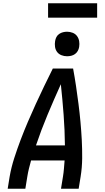

<svg xmlns="http://www.w3.org/2000/svg" viewBox="-20 -1154 640 1174"><path d="M27 0 39 -74Q49 -131 67 -187Q85 -243 106 -298.5Q127 -354 150.5 -409Q174 -464 199 -518.5Q224 -573 250 -627Q276 -681 303 -735H427Q437 -681 445 -627Q453 -573 460 -518.5Q467 -464 472 -409Q477 -354 480 -298.5Q483 -243 482.5 -186.5Q482 -130 473 -74L461 0H353L365 -74Q369 -98 371 -123Q373 -148 375 -173H170Q163 -148 157 -123.5Q151 -99 147 -74L135 0ZM200 -265H377Q376 -359 369 -452.5Q362 -546 352 -639Q310 -546 271 -453Q232 -360 200 -265ZM390 -810Q372 -810 355.5 -816.5Q339 -823 329 -836.5Q319 -850 316.5 -867.5Q314 -885 317 -903Q319 -916 325 -927.5Q331 -939 342 -946.5Q353 -954 365.5 -957Q378 -960 390 -960Q408 -960 424.5 -953.5Q441 -947 451 -933.5Q461 -920 464 -902.5Q467 -885 464 -867Q462 -854 455.5 -842.5Q449 -831 438.5 -823.5Q428 -816 415.5 -813Q403 -810 390 -810ZM274 -1046V-1134H574V-1046Z"/></svg>

Font: Iosevka Curly SmBdExObl
Style: Regular
Weight: 600
Width: 7
Italic angle: -9°
Monospace: yes
Designer: Belleve Invis
Foundry: Belleve Invis
Version: Version 11.1.0; ttfautohint (v1.8.3)